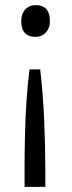

<svg xmlns="http://www.w3.org/2000/svg" viewBox="-20 -560 282 750"><path d="M137 -289Q148 -195 152.5 -91.5Q157 12 157 100V170H76V100Q76 38 77.5 -30Q79 -98 83.5 -164.5Q88 -231 95 -289ZM119 -540Q175 -540 175 -478Q175 -451 159.5 -433.5Q144 -416 119 -416Q63 -416 63 -478Q63 -506 78.5 -523Q94 -540 119 -540Z"/></svg>

Font: Lexend Light
Style: Regular
Weight: 300
Designer: Bonnie Shaver-Troup, Thomas Jockin
Foundry: Lexend
Version: Version 1.007; ttfautohint (v1.8.3)